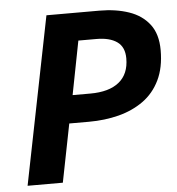

<svg xmlns="http://www.w3.org/2000/svg" viewBox="-49 -698 686 744"><g transform="rotate(-5 294.0 -326.0)"><path d="M28.5 0 158.8 -651.8H364.7Q428.8 -651.8 479.3 -634.5Q529.7 -617.3 558.8 -579.3Q588 -541.4 588 -478.7Q588 -410.7 564.5 -362.4Q541 -314 499.2 -284.1Q457.4 -254.3 403.1 -240.3Q348.8 -226.4 287.3 -226.4H210.4L165.6 0ZM232.9 -334.8H301.9Q375 -334.8 413.8 -366.3Q452.6 -397.7 452.6 -458.6Q452.6 -502.7 424 -523Q395.3 -543.4 343.4 -543.4H273.5Z"/></g></svg>

Font: Source Sans Variable
Style: Italic
Weight: 200
Italic angle: -11°
Designer: Paul D. Hunt
Foundry: Adobe Systems Incorporated
Version: Version 3.006;hotconv 1.0.111;makeotfexe 2.5.65597